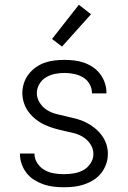

<svg xmlns="http://www.w3.org/2000/svg" viewBox="-20 -780 540 808"><path d="M249 8Q227 8 205.5 5.5Q184 3 163.5 -4Q143 -11 124.5 -22.5Q106 -34 92.5 -51Q79 -68 71.5 -89Q64 -110 64 -131V-134H125V-133Q125 -112 137 -93.5Q149 -75 167.5 -64.5Q186 -54 207 -50.5Q228 -47 249 -47Q270 -47 291 -50.5Q312 -54 330.5 -64Q349 -74 361 -92.5Q373 -111 373 -132Q373 -154 361 -172.5Q349 -191 331 -202.5Q313 -214 291.5 -219.5Q270 -225 249 -229.5Q228 -234 207.5 -240Q187 -246 167.5 -255Q148 -264 131 -277.5Q114 -291 101 -308Q88 -325 81 -346Q74 -367 74 -388Q74 -409 80.5 -429.5Q87 -450 100 -467Q113 -484 130.5 -496.5Q148 -509 168 -516Q188 -523 209 -525.5Q230 -528 251 -528Q272 -528 293 -525.5Q314 -523 334 -516Q354 -509 371.5 -497Q389 -485 401.5 -468.5Q414 -452 421 -431.5Q428 -411 428 -390V-387H367V-389Q367 -409 356.5 -427Q346 -445 328.5 -455Q311 -465 291 -469Q271 -473 251 -473Q231 -473 211 -469Q191 -465 173.5 -454.5Q156 -444 145.5 -426Q135 -408 135 -388Q135 -367 147 -348Q159 -329 177 -317.5Q195 -306 216 -300.5Q237 -295 258 -290.5Q279 -286 300 -280.5Q321 -275 340.5 -265.5Q360 -256 377 -242.5Q394 -229 407 -212Q420 -195 427 -174.5Q434 -154 434 -132Q434 -110 426.5 -89Q419 -68 405.5 -51Q392 -34 373.5 -22.5Q355 -11 334.5 -4Q314 3 292.5 5.5Q271 8 249 8ZM241 -584 199 -616 312 -760 363 -720Z"/></svg>

Font: Iosevka SS18 Light
Style: Regular
Weight: 300
Monospace: yes
Designer: Belleve Invis
Foundry: Belleve Invis
Version: Version 25.1.1; ttfautohint (v1.8.4)